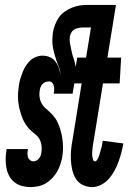

<svg xmlns="http://www.w3.org/2000/svg" viewBox="-20 -755 540 783"><path d="M105 8Q87 8 70 3.5Q53 -1 39.5 -11.5Q26 -22 18 -36.5Q10 -51 6.5 -68.5Q3 -86 3 -103.5Q3 -121 6 -140L7 -147H94V-145Q92 -137 92 -129Q92 -121 94 -114Q96 -107 102.5 -102Q109 -97 117 -97Q123 -97 129 -100.5Q135 -104 139.5 -109.5Q144 -115 146 -121Q148 -127 149 -134Q151 -147 149.5 -160.5Q148 -174 142.5 -185Q137 -196 128 -204Q119 -212 109.5 -219.5Q100 -227 92.5 -237Q85 -247 79 -257.5Q73 -268 69 -279.5Q65 -291 61.5 -303.5Q58 -316 56 -328.5Q54 -341 53.5 -354Q53 -367 54 -380.5Q55 -394 57 -407Q59 -421 63 -434Q67 -447 72 -460Q77 -473 84.5 -485Q92 -497 102 -507Q112 -517 126 -522.5Q140 -528 153 -528Q168 -528 182 -522.5Q196 -517 205 -505.5Q214 -494 219 -480.5Q224 -467 226 -451Q226 -467 220.5 -480.5Q215 -494 210.5 -507Q206 -520 202 -534.5Q198 -549 195.5 -563.5Q193 -578 193.5 -593.5Q194 -609 196 -624Q199 -640 205 -655.5Q211 -671 220.5 -684.5Q230 -698 244.5 -708Q259 -718 274 -724Q289 -730 304.5 -732.5Q320 -735 336 -735H409L394 -643H321Q312 -643 303 -641.5Q294 -640 285.5 -636Q277 -632 272 -624Q267 -616 265 -607Q263 -591 266 -576Q269 -561 272 -546Q275 -531 280 -517Q285 -503 287.5 -488Q290 -473 289 -457Q288 -441 285 -425L276 -373H199Q201 -381 201 -389Q201 -397 199.5 -404.5Q198 -412 193 -417.5Q188 -423 180 -423Q173 -423 166 -420.5Q159 -418 153.5 -412.5Q148 -407 145.5 -400Q143 -393 142 -386Q140 -374 141 -362.5Q142 -351 146 -341Q150 -331 156.5 -323Q163 -315 172 -308Q185 -297 196.5 -284Q208 -271 215 -256Q222 -241 227 -223.5Q232 -206 234.5 -188.5Q237 -171 237 -152.5Q237 -134 234 -115Q231 -100 226 -84.5Q221 -69 212.5 -54.5Q204 -40 192.5 -28Q181 -16 167 -7.5Q153 1 136.5 4.5Q120 8 105 8ZM356 8Q335 8 317 -1Q299 -10 289 -26.5Q279 -43 274.5 -63Q270 -83 269 -103Q268 -123 270 -144Q272 -165 276 -186L313 -415H277L295 -520H331L366 -735H453L418 -520H474L468 -415H400L360 -169Q358 -160 357.5 -152Q357 -144 356 -135Q356 -129 356 -123.5Q356 -118 357 -113Q358 -108 360 -102.5Q362 -97 368 -97Q372 -97 375 -101.5Q378 -106 380 -110Q382 -114 383.5 -118.5Q385 -123 386.5 -127.5Q388 -132 389 -136.5Q390 -141 391.5 -145.5Q393 -150 394 -154.5Q395 -159 396 -163.5Q397 -168 397.5 -172.5Q398 -177 399 -181L483 -170Q480 -152 475 -133Q470 -114 463.5 -96Q457 -78 447.5 -60Q438 -42 424.5 -26.5Q411 -11 392.5 -1.5Q374 8 356 8Z"/></svg>

Font: Iosevka Term Curly Extrabold
Style: Italic
Weight: 800
Italic angle: -9°
Designer: Belleve Invis
Foundry: Belleve Invis
Version: Version 32.3.0